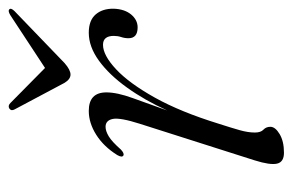

<svg xmlns="http://www.w3.org/2000/svg" viewBox="-138 -542 688 452"><g transform="rotate(-90 206.0 -316.0)"><path d="M66 -369.5Q60.5 -372.5 67 -384Q87 -416 114.8 -433.5Q142.5 -451 171 -451Q214.5 -451 214.5 -409.5Q214.5 -384.5 201.2 -347.8Q188 -311 172 -266.5Q196 -319.5 226 -361.2Q256 -403 289 -427Q322 -451 355 -451Q384 -451 398 -434.8Q412 -418.5 411.5 -392Q410.5 -366.5 397.8 -351.2Q385 -336 367.5 -336Q342 -336 342 -357.5Q342 -366.5 344.8 -374.8Q347.5 -383 347.5 -392Q347.5 -417.5 326.5 -417.5Q302 -417.5 269 -386.8Q236 -356 202.2 -295.5Q168.5 -235 141 -146Q131 -115 125.5 -95.5Q120 -76 120 -60Q120 -46 126.8 -39.8Q133.5 -33.5 133.5 -23.5Q133.5 -12 116.5 -1.8Q99.5 8.5 72.5 8.5Q50.5 8.5 46.8 -7.8Q43 -24 54.5 -60.5L140.5 -330.5Q155.5 -377.5 152 -394.5Q148.5 -411.5 133.5 -411.5Q123.5 -411.5 111 -404Q98.5 -396.5 80 -375.5Q71 -367 66 -369.5ZM283.5 -508Q267.5 -494 256.5 -494Q245.5 -494 237 -508L174.5 -625.5Q170 -633.5 176.5 -638Q183 -642 189.5 -635.5L272 -554L396 -635.5Q406.5 -642 410 -638Q414 -634 405.5 -625.5Z"/></g></svg>

Font: Fraunces 72pt Light
Style: Italic
Weight: 300
Italic angle: -16°
Version: Version 1.000;[b76b70a41]